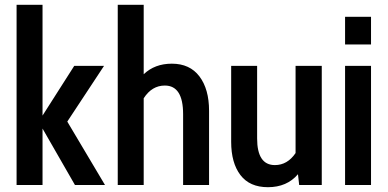

<svg xmlns="http://www.w3.org/2000/svg" viewBox="-20 -770 1614 799"><path d="M49 -750H157V-289L289 -496H413L260 -264L417 0H292L157 -235V0H49Z M850 -309V0H742V-295Q742 -414 666 -414Q612 -414 578 -361V0H470V-750H578V-461Q624 -505 695 -505Q770 -505 810 -452Q850 -399 850 -309Z M1319 -496V0H1225L1220 -45Q1174 9 1095 9Q1019 9 980.5 -41.5Q942 -92 942 -180V-496H1050V-194Q1050 -83 1124 -83Q1176 -83 1210 -133V-496Z M1416 -700H1524V-585H1416ZM1416 -496H1524V0H1416Z"/></svg>

Font: Cabin Condensed SemiBold
Style: Regular
Weight: 600
Width: 3
Designer: Pablo Impallari
Foundry: Pablo Impallari. http://www.impallari.com Igino Marini. http://www.ikern.com
Version: Version 2.200